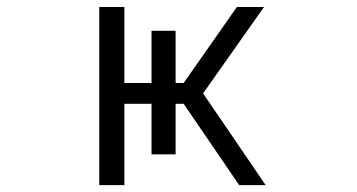

<svg xmlns="http://www.w3.org/2000/svg" viewBox="-20 -540 1040 560"><path d="M269.5 0V-519.5H342.8V-297.9H421.9V-450.2H492.2V-297.9H515.6L670.9 -519.5H750L572.3 -267.6L754.9 0H677.7L515.6 -237.3H492.2V-89.8H421.9V-237.3H342.8V0Z"/></svg>

Font: GenEi Gothic M SemiLight
Style: Regular
Weight: 350
Designer: o_tamon (Modified); [Source Han Sans]
Ryoko NISHIZUKA  (kana & ideographs); Paul D. Hunt (Latin, Greek & Cyrillic); Wenl
Version: Version 1.1a;Original Version 1.004